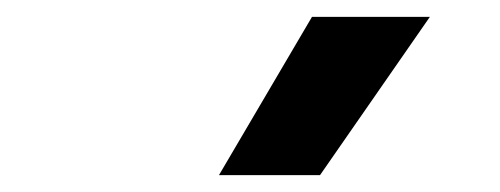

<svg xmlns="http://www.w3.org/2000/svg" viewBox="-20 -828 594 228"><path d="M240 -620 350.5 -808H490.5L360 -620Z"/></svg>

Font: Encode Sans SmBold
Style: Regular
Weight: 600
Designer: Multiple Designers
Foundry: Impallari Type
Version: Version 3.002; ttfautohint (v1.8.3) -l 8 -r 50 -G 200 -x 14 